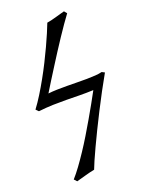

<svg xmlns="http://www.w3.org/2000/svg" viewBox="-172 -793 825 1101"><g transform="rotate(-20 240.5 -243.0)"><path d="M367.2 -232.4Q322.3 -230.5 282.2 -231.2Q242.2 -231.9 202.6 -232.4Q163.1 -232.9 121.6 -231.7Q80.1 -230.5 32.7 -225.1L17.1 -240.7Q41 -272.5 65.2 -311.5Q89.4 -350.6 112.5 -392.1Q135.7 -433.6 157 -476.1Q178.2 -518.6 196.3 -557.4Q214.4 -596.2 228.5 -629.4Q242.7 -662.6 251.5 -686Q265.1 -688 280.8 -691.9Q296.4 -695.8 311.3 -700Q326.2 -704.1 339.6 -708Q353 -711.9 363.3 -714.4L377 -697.8Q360.4 -675.8 339.6 -645.8Q318.8 -615.7 295.9 -581.5Q272.9 -547.4 249.3 -510.3Q225.6 -473.1 202.4 -436.5Q179.2 -399.9 157.7 -365.5Q136.2 -331.1 118.7 -302.2Q143.6 -305.2 173.1 -305.9Q202.6 -306.6 233.6 -306.4Q264.6 -306.2 295.7 -305.7Q326.7 -305.2 354.7 -305.4Q382.8 -305.7 406.7 -307.4Q430.7 -309.1 447.3 -313.5L464.4 -304.7Q438.5 -259.3 411.6 -209Q384.8 -158.7 359.1 -108.4Q333.5 -58.1 310.1 -10.3Q286.6 37.6 267.6 78.4Q248.5 119.1 234.9 150.4Q221.2 181.6 215.3 198.2Q187.5 203.6 158.4 211.9Q129.4 220.2 101.6 227.5L86.4 210.9Q108.4 186.5 133.1 152.8Q157.7 119.1 183.3 80.6Q209 42 234.4 0Q259.8 -42 283.7 -83.3Q307.6 -124.5 328.9 -162.6Q350.1 -200.7 367.2 -232.4Z"/></g></svg>

Font: Noto Serif Devanagari
Style: Regular
Weight: 400
Designer: Monotype Design Team
Foundry: Monotype Imaging Inc.
Version: Version 1.01